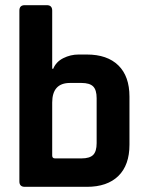

<svg xmlns="http://www.w3.org/2000/svg" viewBox="-20 -723 566 743"><path d="M193 -110H295Q327 -110 340.5 -123.5Q354 -137 354 -169V-343Q354 -375 340.5 -388.5Q327 -402 295 -402H251Q182 -402 182 -326V-121Q182 -110 193 -110ZM55 -21V-682Q55 -703 76 -703H161Q182 -703 182 -682V-457H186Q197 -484 225 -498Q253 -512 284 -512H316Q395 -512 438 -470Q481 -428 481 -349V-163Q481 -84 438 -42Q395 0 316 0H76Q55 0 55 -21Z"/></svg>

Font: Rajdhani
Style: Bold
Weight: 700
Designer: Satya Rajpurohit, Jyotish Sonowal
Foundry: Indian Type Foundry
Version: Version 1.201 February 1, 2022